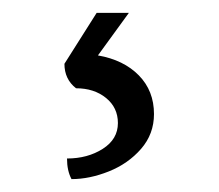

<svg xmlns="http://www.w3.org/2000/svg" viewBox="-20 -36 340 298"><path d="M84 210Q116 210 139.5 195Q163 180 163 155Q163 131 144.5 116Q126 101 98 101Q80 87 80 63L130 -16H180L132 50Q172 57 195.5 81Q219 105 219 141Q219 172 199 195Q179 218 149 230Q119 242 91 242Q84 229 84 210Z"/></svg>

Font: Vollkorn SC
Style: Regular
Weight: 400
Designer: Friedrich Althausen
Foundry: Friedrich Althausen
Version: Version 4.015